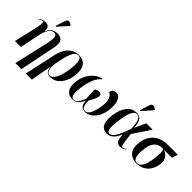

<svg xmlns="http://www.w3.org/2000/svg" viewBox="52 -1767 2964 2964"><g transform="rotate(45 1534.5 -284.5)"><path d="M341 -604 484 -763 486 -775C447 -815 395 -821 378 -766L328 -611ZM294 237H426L546 -353C573 -489 536 -547 435 -547C375 -547 312 -529 269 -431H265C269 -523 231 -541 179 -541C132 -541 102 -525 72 -505L76 -496C98 -512 119 -521 132 -521C155 -521 160 -499 140 -390L48 0H180L243 -314C268 -440 317 -521 384 -521C442 -521 454 -471 426 -337Z M521 237H654L720 -122H722C719 -17 766 11 825 11C945 11 1053 -88 1079 -273C1104 -457 1034 -546 901 -546C766 -546 668 -444 631 -268L597 -103ZM802 -2C749 -2 727 -58 732 -179L757 -296C791 -464 837 -537 900 -537C962 -537 980 -461 954 -275C929 -99 871 -2 802 -2Z M1314 10C1377 10 1430 -28 1474 -124C1479 -33 1510 10 1585 10C1704 10 1803 -98 1828 -269C1845 -394 1828 -544 1717 -544C1676 -544 1641 -522 1634 -469C1692 -453 1727 -368 1710 -248C1683 -52 1627 0 1578 0C1527 0 1504 -43 1501 -149C1534 -208 1559 -253 1569 -299C1580 -342 1562 -367 1520 -367C1496 -367 1469 -356 1447 -340C1447 -295 1454 -240 1457 -150C1415 -39 1372 0 1332 0C1270 0 1250 -61 1285 -258C1303 -363 1341 -471 1417 -533L1411 -544C1275 -510 1185 -386 1160 -249C1130 -75 1195 10 1314 10Z M2181 -604 2324 -763 2326 -775C2287 -815 2235 -821 2218 -766L2168 -611ZM2060 10C2149 10 2201 -59 2243 -151H2247C2254 -24 2282 8 2348 8C2393 8 2426 -12 2448 -28L2443 -37C2428 -26 2405 -12 2389 -12C2358 -12 2353 -44 2329 -249L2520 -536H2380L2302 -361H2297C2288 -510 2235 -547 2159 -547C2044 -547 1951 -453 1923 -257C1896 -65 1962 10 2060 10ZM2092 -20C2045 -20 2022 -67 2051 -271C2079 -469 2122 -535 2180 -535C2238 -535 2272 -473 2277 -310C2201 -97 2153 -20 2092 -20Z M2710 10C2872 10 2960 -102 2980 -241C2994 -345 2944 -409 2865 -439H3036L3069 -536H2852C2681 -536 2542 -450 2514 -249C2491 -88 2565 10 2710 10ZM2713 0C2639 0 2615 -76 2639 -243C2660 -392 2738 -439 2815 -439H2849C2861 -407 2867 -346 2852 -241C2829 -75 2784 0 2713 0Z"/></g></svg>

Font: Noto Serif Display SemiCondensed SemiBold
Style: Italic
Weight: 600
Width: 4
Italic angle: -12°
Designer: Monotype Design Team
Foundry: Monotype Imaging Inc.
Version: Version 2.009